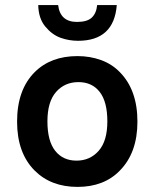

<svg xmlns="http://www.w3.org/2000/svg" viewBox="-20 -719 606 753"><path d="M130 -699H208Q216 -633 282 -633Q322 -633 340 -650Q358 -667 361 -699H438Q427 -559 286 -559Q250 -559 217 -571Q184 -583 157.5 -615Q131 -647 130 -699ZM47 -242Q47 -367 116 -436Q179 -499 284 -499Q333 -499 376 -483.5Q419 -468 450 -436Q519 -366 519 -242Q519 -120 450 -50Q388 14 284 14Q180 14 116 -50Q47 -119 47 -242ZM200 -358.5Q166 -320 166 -243Q166 -166 196.5 -127.5Q227 -89 280 -89Q333 -89 367 -127.5Q401 -166 401 -243Q401 -320 371 -358.5Q341 -397 287.5 -397Q234 -397 200 -358.5Z"/></svg>

Font: Karmilla
Style: Bold
Weight: 700
Designer: Jonathan Pinhorn
Version: Version 1.000